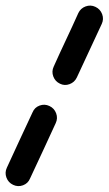

<svg xmlns="http://www.w3.org/2000/svg" viewBox="-26 -606 381 672"><path d="M248 -560Q256 -577 273.5 -583.5Q291 -590 308 -582Q325 -574 331.5 -556.5Q338 -539 330 -522Q308 -475 286.5 -428.5Q265 -382 243 -335Q243 -335 243 -335Q243 -335 243 -335Q235 -318 217.5 -311.5Q200 -305 184 -313Q167 -321 160.5 -338.5Q154 -356 162 -373Q183 -420 205 -466.5Q227 -513 248 -560Q248 -560 248 -560Q248 -560 248 -560ZM88 -213Q95 -230 112.5 -236.5Q130 -243 147 -235Q164 -227 170.5 -209.5Q177 -192 169 -175Q147 -127 124.5 -78.5Q102 -30 79 19Q72 36 54.5 42.5Q37 49 20 41Q3 33 -3.5 15.5Q-10 -2 -2 -19Q20 -67 42.5 -115.5Q65 -164 88 -213Q88 -213 88 -213Q88 -213 88 -213Z"/></svg>

Font: FRB American Cursive Black
Style: Bold Italic
Weight: 900
Italic angle: -25°
Version: Version 2.0;Modular Font Editor K font №1